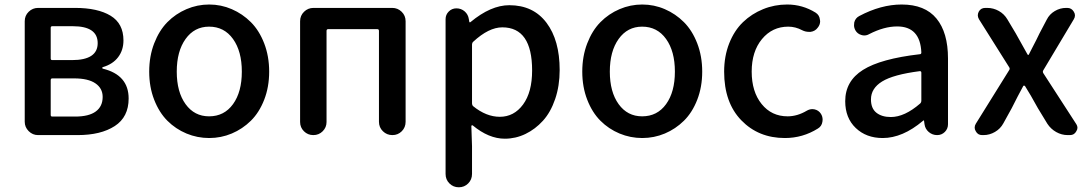

<svg xmlns="http://www.w3.org/2000/svg" viewBox="-20 -584 4719 830"><path d="M144.5 0Q121.1 0 104 -17.1Q86.9 -34.2 86.9 -57.6V-492.2Q86.9 -516.6 104 -533.2Q121.1 -549.8 144.5 -549.8H304.7Q402.3 -549.8 458 -516.1Q513.7 -482.4 513.7 -409.2Q513.7 -367.2 490.7 -336.9Q467.8 -306.6 424.8 -293.9Q421.9 -293 421.9 -290.5Q421.9 -288.1 424.8 -287.1Q536.1 -259.8 536.1 -158.2Q536.1 -78.1 476.1 -39.1Q416 0 315.4 0ZM199.2 -331.1Q199.2 -324.2 206.1 -324.2H291Q402.3 -324.2 402.3 -397.5Q402.3 -470.7 294.9 -470.7H206.1Q199.2 -470.7 199.2 -463.9ZM199.2 -86.9Q199.2 -80.1 206.1 -80.1H304.7Q364.3 -80.1 394 -102.1Q423.8 -124 423.8 -165Q423.8 -202.1 392.6 -223.6Q361.3 -245.1 300.8 -245.1H206.1Q199.2 -245.1 199.2 -237.3Z M625 -274.4Q625 -340.8 646.5 -396.5Q668 -452.1 703.6 -488.3Q739.3 -524.4 786.1 -544.4Q833 -564.5 884.3 -564.5Q935.5 -564.5 981.9 -544.4Q1028.3 -524.4 1064.5 -488.3Q1100.6 -452.1 1122.1 -396.5Q1143.6 -340.8 1143.6 -274.4Q1143.6 -208 1122.1 -152.8Q1100.6 -97.7 1064.5 -62Q1028.3 -26.4 981.9 -6.8Q935.5 12.7 884.3 12.7Q833 12.7 786.1 -6.8Q739.3 -26.4 703.6 -62Q668 -97.7 646.5 -152.8Q625 -208 625 -274.4ZM883.8 -81.1Q949.2 -81.1 987.3 -133.8Q1025.4 -186.5 1025.4 -274.4Q1025.4 -362.3 987.3 -415.5Q949.2 -468.8 883.8 -468.8Q820.3 -468.8 782.2 -415.5Q744.1 -362.3 744.1 -274.4Q744.1 -186.5 782.2 -133.8Q820.3 -81.1 883.8 -81.1Z M1277.3 -56.6V-492.2Q1277.3 -516.6 1294.4 -533.2Q1311.5 -549.8 1335 -549.8H1675.8Q1699.2 -549.8 1716.3 -533.2Q1733.4 -516.6 1733.4 -492.2V-57.6Q1733.4 -33.2 1716.8 -16.6Q1700.2 0 1676.3 0Q1652.3 0 1635.3 -16.6Q1618.2 -33.2 1618.2 -57.6V-450.2Q1618.2 -458 1611.3 -458H1398.4Q1391.6 -458 1391.6 -450.2V-56.6Q1391.6 -33.2 1375 -16.6Q1358.4 0 1334.5 0Q1310.5 0 1293.9 -16.6Q1277.3 -33.2 1277.3 -56.6Z M1906.2 168V-501Q1906.2 -520.5 1919.9 -534.2Q1933.6 -547.9 1953.1 -547.9Q1973.6 -547.9 1988.8 -534.7Q2003.9 -521.5 2006.8 -501L2008.8 -489.3Q2009.8 -487.3 2011.2 -487.3Q2012.7 -487.3 2013.7 -488.3Q2101.6 -561.5 2181.6 -561.5Q2285.2 -561.5 2342.3 -485.8Q2399.4 -410.2 2399.4 -281.2Q2399.4 -212.9 2379.9 -155.8Q2360.4 -98.6 2327.1 -62Q2293.9 -25.4 2251.5 -4.9Q2209 15.6 2162.1 15.6Q2092.8 15.6 2023.4 -42Q2021.5 -43 2019.5 -42Q2017.6 -41 2017.6 -39.1L2020.5 47.9V168Q2020.5 192.4 2003.9 209Q1987.3 225.6 1963.4 225.6Q1939.5 225.6 1922.9 209Q1906.2 192.4 1906.2 168ZM2140.6 -79.1Q2202.1 -79.1 2241.2 -132.3Q2280.3 -185.5 2280.3 -279.3Q2280.3 -465.8 2151.4 -465.8Q2092.8 -465.8 2025.4 -403.3Q2020.5 -398.4 2020.5 -391.6V-136.7Q2020.5 -129.9 2025.4 -125Q2082 -79.1 2140.6 -79.1Z M2497.1 -274.4Q2497.1 -340.8 2518.6 -396.5Q2540 -452.1 2575.7 -488.3Q2611.3 -524.4 2658.2 -544.4Q2705.1 -564.5 2756.3 -564.5Q2807.6 -564.5 2854 -544.4Q2900.4 -524.4 2936.5 -488.3Q2972.7 -452.1 2994.1 -396.5Q3015.6 -340.8 3015.6 -274.4Q3015.6 -208 2994.1 -152.8Q2972.7 -97.7 2936.5 -62Q2900.4 -26.4 2854 -6.8Q2807.6 12.7 2756.3 12.7Q2705.1 12.7 2658.2 -6.8Q2611.3 -26.4 2575.7 -62Q2540 -97.7 2518.6 -152.8Q2497.1 -208 2497.1 -274.4ZM2755.9 -81.1Q2821.3 -81.1 2859.4 -133.8Q2897.5 -186.5 2897.5 -274.4Q2897.5 -362.3 2859.4 -415.5Q2821.3 -468.8 2755.9 -468.8Q2692.4 -468.8 2654.3 -415.5Q2616.2 -362.3 2616.2 -274.4Q2616.2 -186.5 2654.3 -133.8Q2692.4 -81.1 2755.9 -81.1Z M3373 12.7Q3258.8 12.7 3184.6 -64Q3110.4 -140.6 3110.4 -274.4Q3110.4 -340.8 3132.3 -396.5Q3154.3 -452.1 3191.9 -488.3Q3229.5 -524.4 3278.8 -544.4Q3328.1 -564.5 3382.8 -564.5Q3449.2 -564.5 3505.9 -529.3Q3522.5 -518.6 3524.4 -499Q3525.4 -496.1 3525.4 -492.2Q3525.4 -476.6 3514.6 -463.9Q3503.9 -449.2 3484.4 -446.3Q3480.5 -446.3 3476.6 -446.3Q3461.9 -446.3 3448.2 -453.1Q3418.9 -468.8 3387.7 -468.8Q3318.4 -468.8 3273.9 -415Q3229.5 -361.3 3229.5 -274.4Q3229.5 -187.5 3272.5 -134.3Q3315.4 -81.1 3384.8 -81.1Q3426.8 -81.1 3467.8 -105.5Q3479.5 -112.3 3492.2 -112.3Q3496.1 -112.3 3501 -111.3Q3518.6 -107.4 3528.3 -92.8Q3536.1 -81.1 3536.1 -66.4Q3536.1 -62.5 3535.2 -57.6Q3532.2 -38.1 3515.6 -28.3Q3450.2 12.7 3373 12.7Z M3795.9 12.7Q3724.6 12.7 3679.2 -30.8Q3633.8 -74.2 3633.8 -146.5Q3633.8 -233.4 3710.4 -281.7Q3787.1 -330.1 3956.1 -349.6Q3962.9 -349.6 3962.9 -357.4Q3958 -469.7 3858.4 -469.7Q3801.8 -469.7 3737.3 -436.5Q3727.5 -430.7 3715.8 -430.7Q3710 -430.7 3704.1 -432.6Q3686.5 -437.5 3677.7 -453.1Q3671.9 -463.9 3671.9 -474.6Q3671.9 -481.4 3672.9 -487.3Q3677.7 -505.9 3694.3 -514.6Q3788.1 -564.5 3877.9 -564.5Q3978.5 -564.5 4028.3 -503.9Q4078.1 -443.4 4078.1 -331.1V-46.9Q4078.1 -27.3 4064.5 -13.7Q4050.8 0 4031.2 0Q4010.7 0 3995.1 -13.2Q3979.5 -26.4 3976.6 -46.9L3974.6 -61.5Q3973.6 -63.5 3972.2 -63.5Q3970.7 -63.5 3969.7 -61.5Q3881.8 12.7 3795.9 12.7ZM3831.1 -78.1Q3890.6 -78.1 3958 -136.7Q3962.9 -141.6 3962.9 -149.4V-269.5Q3962.9 -276.4 3957 -276.4Q3957 -276.4 3956.1 -276.4Q3841.8 -261.7 3793.5 -231.9Q3745.1 -202.1 3745.1 -154.3Q3745.1 -115.2 3768.6 -96.7Q3792 -78.1 3831.1 -78.1Z M4225.6 0Q4207 0 4198.2 -16.6Q4193.4 -24.4 4193.4 -32.2Q4193.4 -41 4198.2 -48.8L4342.8 -281.2Q4346.7 -287.1 4342.8 -293L4211.9 -501Q4207 -509.8 4207 -517.6Q4207 -525.4 4210.9 -533.2Q4219.7 -549.8 4239.3 -549.8H4248Q4274.4 -549.8 4297.9 -536.6Q4321.3 -523.4 4335 -500L4371.1 -439.5Q4387.7 -409.2 4421.9 -348.6Q4422.9 -346.7 4425.3 -346.7Q4427.7 -346.7 4427.7 -348.6Q4434.6 -362.3 4442.4 -377.4Q4450.2 -392.6 4459.5 -410.6Q4468.8 -428.7 4473.6 -439.5L4504.9 -499Q4516.6 -522.5 4539.6 -536.1Q4562.5 -549.8 4588.9 -549.8H4593.8Q4612.3 -549.8 4622.1 -533.2Q4627 -525.4 4627 -517.6Q4627 -508.8 4622.1 -501L4490.2 -280.3Q4486.3 -274.4 4490.2 -267.6L4631.8 -48.8Q4637.7 -40 4637.7 -31.2Q4637.7 -24.4 4632.8 -16.6Q4624 0 4605.5 0H4595.7Q4569.3 0 4545.9 -13.2Q4522.5 -26.4 4507.8 -48.8L4466.8 -116.2Q4433.6 -176.8 4411.1 -211.9Q4409.2 -213.9 4406.7 -213.9Q4404.3 -213.9 4403.3 -211.9Q4380.9 -170.9 4353.5 -116.2L4317.4 -50.8Q4304.7 -27.3 4281.2 -13.7Q4257.8 0 4231.4 0Z"/></svg>

Font: Gen Jyuu Gothic P Medium
Style: Regular
Weight: 500
Designer: [Source Han Sans]
Ryoko NISHIZUKA  (kana & ideographs); Paul D. Hunt (Latin, Greek & Cyrillic); Wenlong ZHANG  (bopomofo
Version: Version 1.002.20150607